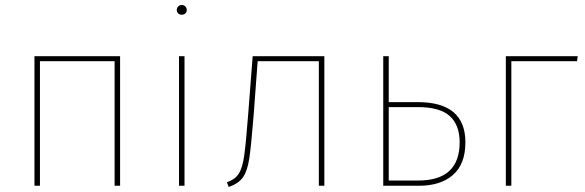

<svg xmlns="http://www.w3.org/2000/svg" viewBox="-20 -744 2345 769"><path d="M439 -499H140V0H118V-519H461V0H439Z M728 -704Q728 -696 722.5 -690.5Q717 -685 708 -685Q699 -685 693.5 -690.5Q688 -696 688 -704Q688 -712 693.5 -718Q699 -724 708 -724Q717 -724 722.5 -718Q728 -712 728 -704ZM719 0H697V-519H719Z M1279 -519V0H1257V-499H1012L996 -284Q986 -159 978.5 -109.5Q971 -60 953.5 -34.5Q936 -9 896 5L889 -14Q921 -25 936 -48Q951 -71 958 -120Q965 -169 974 -286L992 -519Z M1844 -174Q1844 -87 1794.5 -43.5Q1745 0 1658 0H1515V-519H1537V-335H1653Q1844 -335 1844 -174ZM1821 -174Q1821 -243 1781.5 -279Q1742 -315 1654 -315H1537V-21H1655Q1821 -21 1821 -174Z M2006 0V-519H2294L2291 -499H2028V0Z"/></svg>

Font: Fira Sans Thin
Style: Regular
Weight: 100
Designer: bBox Type GmbH & Carrois Corporate GbR & Edenspiekermann AG
Foundry: bBox Type GmbH & Carrois Corporate GbR & Edenspiekermann AG
Version: Version 4.301